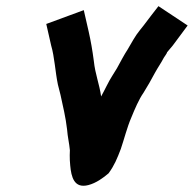

<svg xmlns="http://www.w3.org/2000/svg" viewBox="-20 -587 631 625"><path d="M130.6 -509 146.5 -439C157.6 -401.7 159.9 -352.4 168.4 -312L177 -278C184.9 -241.6 193.9 -204.5 198.3 -166C200.2 -140.9 205.3 -121.9 207.5 -98C207.3 -90 207.3 -90 207 -82C207.1 -71.2 207.2 -60 208.6 -48C212 -11.4 221 27.5 267.5 15.5C292.8 9 316.5 -8.2 333.6 -23C352.6 -49.3 361.1 -70.3 373.2 -102C383.4 -131.4 394 -173.7 407.3 -204C418.9 -232.4 432.2 -263.8 447.1 -285C461.7 -308.2 471 -325.4 484.4 -350C494.7 -368.8 504 -381.2 513.2 -399C517.8 -406.5 523.4 -413 524 -417C529 -423 535.2 -430.3 542.5 -439L590.8 -504L495.8 -567C479.4 -545.6 462.7 -524.7 446.7 -503C441.6 -496.3 437.9 -491.7 435.5 -489C419.5 -469.7 408.5 -447.6 395.5 -426C384.5 -409.4 370.8 -383.3 360.8 -365C352.8 -352 352.8 -352 344.7 -339C334 -322.8 321.1 -294.3 309.2 -273C303.4 -314.1 289.9 -345.4 285.5 -388C280.6 -424.7 276 -451.4 268.7 -484L252.7 -554Z"/></svg>

Font: Tape
Style: It
Weight: 500
Foundry: Cannot Into Space Fonts
Version: Version 0.97